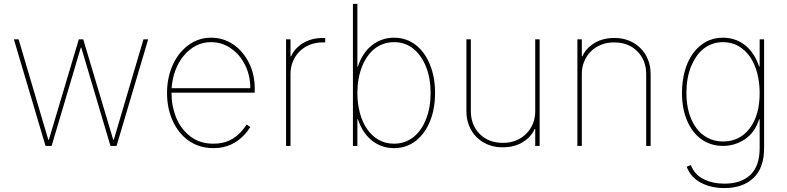

<svg xmlns="http://www.w3.org/2000/svg" viewBox="-20 -747 4031 983"><path d="M576.7 0H545.5L396.3 -502.8H393.5L244.3 0H213.1L51.1 -545.5H75.3L227.3 -31.2H230.1L383.5 -545.5H406.2L559.7 -31.2H562.5L714.5 -545.5H738.6Z M1072.4 11.4Q1034.8 11.4 1003 1.2Q971.2 -8.9 945.1 -27.3Q919 -45.8 898.8 -71.2Q878.6 -96.6 864.7 -127.1Q835.2 -191.4 835.2 -271.3Q835.2 -313.2 843.4 -350.3Q851.6 -387.4 866.1 -418.5Q880.7 -449.6 900.9 -474.3Q921.2 -498.9 945.7 -516.7Q996.8 -554 1061.1 -554Q1094.5 -554 1123.6 -544.4Q1152.7 -534.8 1177.2 -517.6Q1201.7 -500.4 1221.2 -476.6Q1240.8 -452.8 1255 -424.7Q1284.1 -366.5 1284.1 -295.5V-272.7H858Q858 -204.2 882.1 -144.5Q905.9 -85.9 956.3 -47.2Q1003.9 -11.4 1072.4 -11.4Q1122.5 -11.4 1157 -29.1Q1174.4 -38 1188 -48.3Q1201.7 -58.6 1212 -70Q1232.6 -92.7 1242.9 -109.4L1261.4 -96.6Q1255.3 -86.6 1246.3 -74.8Q1237.2 -62.9 1225.1 -50.8Q1213.1 -38.7 1197.6 -27.3Q1182.2 -16 1163.4 -7.3Q1144.5 1.4 1121.8 6.6Q1099.1 11.7 1072.4 11.4ZM1261.4 -295.5Q1261.4 -362.2 1234 -415.8Q1206.7 -469.5 1161.2 -500Q1116.1 -531.2 1061.1 -531.2Q1019.9 -531.6 984.4 -513.5Q948.9 -495.4 922.1 -463.6Q895.2 -431.8 878.7 -388.7Q862.2 -345.5 858.7 -295.5Z M1467.3 0H1444.6V-545.5H1467.3V-458.8H1470.2Q1488.6 -500 1531.6 -526.3Q1574.9 -552.6 1633.5 -552.6H1644.9V-529.8H1633.5Q1596.9 -530.2 1566.4 -517.9Q1535.9 -505.7 1513.7 -483.7Q1491.5 -461.6 1479.2 -431.6Q1467 -401.6 1467.3 -366.5Z M1997.2 11.4Q1962.7 11.4 1933.6 0.5Q1904.5 -10.3 1881 -30Q1857.6 -49.7 1840.4 -76.7Q1823.2 -103.7 1812.5 -136.4H1809.7V0H1786.9V-727.3H1809.7V-406.2H1812.5Q1822.8 -439.3 1840.4 -466.4Q1858 -493.6 1881.4 -513Q1904.8 -532.3 1934.1 -543.1Q1963.4 -554 1997.2 -554Q2030.5 -554 2058.9 -543.9Q2087.4 -533.7 2110.6 -515.3Q2133.9 -496.8 2151.6 -471.4Q2169.4 -446 2181.5 -415.5Q2207.4 -351.9 2207.4 -271.3Q2207.4 -190 2181.8 -126.8Q2156.2 -63.6 2109 -25.9Q2061.4 11.4 1997.2 11.4ZM1997.2 -11.4Q2027.3 -11.4 2052.9 -20.8Q2078.5 -30.2 2099.1 -47.1Q2119.7 -63.9 2135.5 -87.4Q2151.3 -110.8 2161.9 -138.8Q2184.7 -197.1 2184.7 -271.3Q2184.7 -307.5 2179 -340.7Q2173.3 -373.9 2162.1 -402.9Q2150.9 -431.8 2134.6 -455.6Q2118.3 -479.4 2096.9 -497.2Q2054.7 -531.2 1997.2 -531.2Q1967.3 -531.2 1941.8 -521.8Q1916.2 -512.4 1895.6 -495.6Q1875 -478.7 1859.2 -455.3Q1843.4 -431.8 1832.7 -404.1Q1809.7 -344.5 1809.7 -271.3Q1809.7 -217.7 1822.1 -170.3Q1834.5 -122.9 1858.5 -87.5Q1882.5 -52.2 1917.4 -31.8Q1952.4 -11.4 1997.2 -11.4Z M2554 7.1Q2513.1 7.5 2478.9 -6.4Q2444.6 -20.2 2419.7 -45.1Q2394.9 -70 2381.2 -104.2Q2367.5 -138.5 2367.9 -179V-545.5H2390.6V-179Q2390.6 -106.5 2436.1 -61.1Q2481.5 -15.6 2554 -15.6Q2590.6 -15.3 2621.1 -27.5Q2651.6 -39.8 2673.8 -61.8Q2696 -83.8 2708.3 -113.8Q2720.5 -143.8 2720.2 -179V-545.5H2742.9V0H2720.2V-86.6H2717.3Q2698.5 -44.7 2655.5 -18.8Q2613.3 7.1 2554 7.1Z M3311.1 0H3288.4V-366.5Q3288.4 -438.9 3242.9 -484.4Q3197.4 -529.8 3125 -529.8Q3088.4 -530.2 3057.9 -517.9Q3027.3 -505.7 3005.1 -483.7Q2983 -461.6 2970.7 -431.6Q2958.5 -401.6 2958.8 -366.5V0H2936.1V-545.5H2958.8V-458.8H2961.6Q2980.1 -500 3023.1 -526.3Q3066.4 -552.6 3125 -552.6Q3165.8 -552.9 3200.1 -539.1Q3234.4 -525.2 3259.2 -500.4Q3284.1 -475.5 3297.8 -441.2Q3311.4 -407 3311.1 -366.5Z M3688.9 215.9Q3620.4 215.9 3568.5 188.6Q3516.3 161.2 3495.7 106.5L3517 98Q3535.5 146.3 3581.3 169.7Q3627.5 193.2 3688.9 193.2Q3774.5 193.2 3821.7 148.1Q3869.3 103.3 3869.3 11.4V-136.4H3866.5Q3845.2 -68.2 3793.7 -34.1Q3742.5 0 3681.8 0Q3648.4 0 3620 -9.4Q3591.6 -18.8 3568.5 -35.9Q3545.5 -52.9 3527.5 -76.9Q3509.6 -100.9 3497.5 -130Q3471.6 -190.7 3471.6 -271.3Q3471.6 -330.3 3485.6 -381.9Q3499.6 -433.6 3526.6 -471.8Q3553.6 -509.9 3592.7 -532Q3631.7 -554 3681.8 -554Q3716.3 -554 3745.6 -543.1Q3774.9 -532.3 3798.1 -512.8Q3821.4 -493.3 3838.6 -466.1Q3855.8 -438.9 3866.5 -406.2H3869.3V-545.5H3892V11.4Q3892 112.6 3837.7 164.1Q3783 215.9 3688.9 215.9ZM3681.8 -22.7Q3767 -22.7 3818.2 -89.5Q3869.3 -156.6 3869.3 -271.3Q3869.3 -324.9 3856.9 -372.3Q3844.5 -419.7 3820.5 -455.1Q3796.5 -490.4 3761.5 -510.8Q3726.6 -531.2 3681.8 -531.2Q3651.3 -531.2 3625.9 -521.8Q3600.5 -512.4 3579.9 -495.6Q3559.3 -478.7 3543.7 -455.3Q3528.1 -431.8 3517 -404.1Q3494.3 -345.5 3494.3 -271.3Q3494.3 -214.8 3507.6 -169Q3521 -123.2 3545.5 -90.7Q3570 -58.2 3604.6 -40.5Q3639.2 -22.7 3681.8 -22.7Z"/></svg>

Font: Linik Sans Thin
Style: Regular
Weight: 100
Designer: Fonts by Rasmus Andersson / Changes by Cristiano Sobral with parts from Marc Monis
Foundry: rsms
Version: Version 3.020; ttfautohint (v1.6)